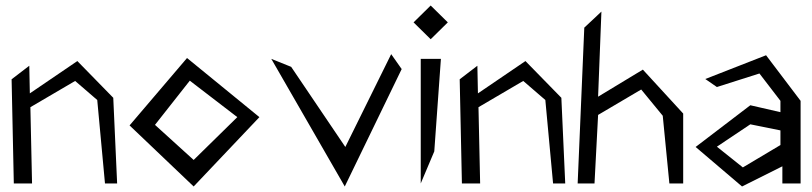

<svg xmlns="http://www.w3.org/2000/svg" viewBox="-20 -664 2941 695"><path d="M90 -276 252 -371 332 -302 360 0H404L390 -310L260 -443L88 -326L86 -426L22 -377L30 0H96Z M541 -212 667 -372 839 -240 681 -85ZM449 -210 681 11 919 -240 657 -454Z M1034 -422 962 -451 1228 11 1434 -414 1396 -468 1230 -132Z M1477 -583 1539 -522 1601 -583 1539 -644ZM1552 -116 1576 -451H1503V0Z M1712 -276 1874 -371 1954 -302 1982 0H2026L2012 -310L1882 -443L1710 -326L1708 -426L1644 -377L1652 0H1718Z M2132 0 2145 -248 2301 -340 2379 -245 2403 0H2453V-253L2307 -412L2145 -314L2157 -622L2095 -564L2071 0Z M2533 -378 2575 -349 2729 -398 2805 -299V-258L2696 -283L2498 -132L2666 11L2812 -62V0H2878V-299L2753 -464ZM2669 -58 2575 -133 2696 -214 2805 -192V-139Z"/></svg>

Font: Stormblade
Style: Regular
Weight: 400
Designer: Mew Too
Foundry: Cannot Into Space Fonts
Version: Version 0.77